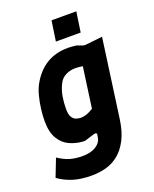

<svg xmlns="http://www.w3.org/2000/svg" viewBox="-188 -792 877 1092"><g transform="rotate(-20 250.0 -246.0)"><path d="M176 208Q110 208 62.5 193Q15 178 -24 150L18 42Q56 67 88.5 76.5Q121 86 164 86Q213 86 244 67Q275 48 280 19L283 2Q285 -6 280.5 -9Q276 -12 268 -10L207 9H192Q151 6 113.5 -11Q76 -28 52 -67.5Q28 -107 28 -175Q28 -210 33 -248.5Q38 -287 47.5 -323.5Q57 -360 72 -387Q147 -521 294 -521Q315 -521 346 -517L382 -504Q388 -502 398 -503L499 -514L434 -43Q424 32 398.5 81Q373 130 338 158Q303 186 261.5 197Q220 208 176 208ZM230 -122Q264 -122 305 -149L339 -394Q315 -398 294 -398Q263 -398 236 -384.5Q209 -371 195 -342Q178 -308 172 -271.5Q166 -235 166 -198Q166 -164 176 -148Q186 -132 201 -127Q216 -122 230 -122ZM243 -578 261 -700H411L393 -578Z"/></g></svg>

Font: Finlandica
Style: Bold Italic
Weight: 700
Italic angle: -8°
Designer: Niklas Ekholm, Juho Hiilivirta, Jaakko Suomalainen
Foundry: Helsinki Type Studio
Version: Version 1.064; ttfautohint (v1.8.4.7-5d5b)